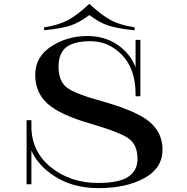

<svg xmlns="http://www.w3.org/2000/svg" viewBox="-20 -957 970 997"><path d="M709 -750H684V-457H709ZM118 -299Q118 -158 226 -69Q334 20 491 20Q635 20 729.5 -32Q824 -84 824 -180Q824 -265 760 -321.5Q696 -378 518 -429Q370 -469 327 -502.5Q284 -536 284 -610Q284 -681 324.5 -712Q365 -743 450 -743Q546 -743 615 -670Q684 -597 684 -469V-457H709Q709 -612 630.5 -691Q552 -770 435 -770Q329 -770 246 -716Q163 -662 163 -569Q163 -475 228 -417.5Q293 -360 450 -315Q604 -270 649 -237Q694 -204 694 -132Q694 -71 646 -39Q598 -7 488 -7Q346 -7 244.5 -88.5Q143 -170 143 -301V-333H118ZM118 -333V0H143V-333ZM444 -937Q383 -880 334.5 -853.5Q286 -827 209 -815V-800Q294 -808 343 -823.5Q392 -839 444 -879ZM444 -937V-879Q496 -839 545 -823.5Q594 -808 679 -800V-815Q602 -827 553.5 -853.5Q505 -880 444 -937Z"/></svg>

Font: Solide Mirage
Style: Mono
Weight: 400
Width: 6
Designer: Jérémy Landes
Foundry: Velvetyne Type Foundry
Version: Version 1.1